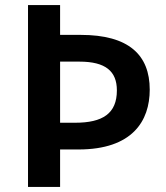

<svg xmlns="http://www.w3.org/2000/svg" viewBox="-20 -734 653 754"><path d="M568 -382C568 -518 486 -597 297 -597H216V-714H90V0H216V-147H288C500 -147 568 -259 568 -382ZM275 -252H216V-492H292C395 -492 439 -454 439 -379C439 -288 383 -252 275 -252Z"/></svg>

Font: Noto Sans Syriac SemiBold
Style: Regular
Weight: 600
Designer: Patrick Giasson and the Monotype Design Team
Foundry: Monotype Imaging Inc.
Version: Version 3.000